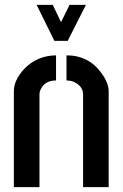

<svg xmlns="http://www.w3.org/2000/svg" viewBox="-20 -771 505 791"><path d="M130.9 -751H197.3L231.4 -679.7L266.6 -751H334L258.8 -602.5H204.1ZM37.1 0V-394.5Q37.1 -441.4 80.1 -487.3Q132.8 -542 210.9 -543V-439.5Q166 -439.5 148.4 -404.3Q142.6 -392.6 142.6 -381.8V0ZM253.9 -439.5V-543Q346.7 -543 399.4 -467.8Q427.7 -428.7 427.7 -394.5V0H322.3V-381.8Q322.3 -411.1 293.9 -428.7Q276.4 -439.5 253.9 -439.5Z"/></svg>

Font: Post No Bills Jaffna
Style: Bold
Weight: 700
Designer: Kosala Senevirathne, Siva Puranthara, Lasantha Premarathna, Tharique Azeez
Foundry: Mooniak
Version: Version 1.220 ; ttfautohint (v1.6)